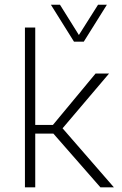

<svg xmlns="http://www.w3.org/2000/svg" viewBox="-20 -807 525 827"><path d="M298.8 -627.4H340.8L440.4 -786.6H402.3L319.8 -656.2L238.3 -786.6H199.2ZM208 -269H131.8V-688.5H87.4V0H131.8V-231.4H210L412.6 0H470.7L249.5 -254.4L449.7 -490.2H391.6Z"/></svg>

Font: Estedad ExtraLight
Style: Regular
Weight: 200
Designer: Amin Abedi
Version: Version 7.3